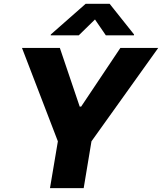

<svg xmlns="http://www.w3.org/2000/svg" viewBox="-20 -976 841 996"><path d="M388.5 -792.6 472.7 -875 529.1 -792.6H674.7L675.4 -797.2L548.7 -956.3H424.4L243.6 -797.2L242.9 -792.6ZM94.1 -727.3 280.2 -242.9 239.3 0H414.1L454.5 -242.9L800.8 -727.3H604.4L400.9 -422.9H393.5L290.5 -727.3Z"/></svg>

Font: TID UI Extra Bold
Style: Italic
Weight: 800
Italic angle: -9.39999°
Designer: The TID Project Authors
Foundry: Bakken & Bæck
Version: Version 1.001;hotconv 1.0.109;makeotfexe 2.5.65596